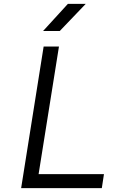

<svg xmlns="http://www.w3.org/2000/svg" viewBox="-20 -970 640 990"><path d="M89 0 205 -730H284L179 -72H516L505 0ZM202 -810 330 -950H422L288 -810Z"/></svg>

Font: JetBrains Mono NL Light
Style: Italic
Weight: 300
Italic angle: -9°
Designer: Philipp Nurullin, Konstantin Bulenkov
Foundry: JetBrains
Version: Version 2.304; ttfautohint (v1.8.4.7-5d5b)